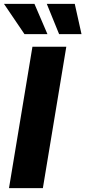

<svg xmlns="http://www.w3.org/2000/svg" viewBox="-39 -968 439 988"><path d="M302.2 -727.5 181.6 0H7.3L127.9 -727.5ZM265.1 -792.5 201.7 -948.2H345.7L380.4 -792.5ZM86.9 -792.5 -18.6 -948.2H138.2L205.1 -792.5Z"/></svg>

Font: Inter 24pt ExtraBold
Style: Italic
Weight: 800
Italic angle: -9.3988°
Designer: Rasmus Andersson
Foundry: rsms
Version: Version 4.001;git-66647c0bb